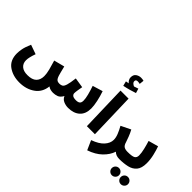

<svg xmlns="http://www.w3.org/2000/svg" viewBox="-110 -1699 2635 2635"><g transform="rotate(45 1207.5 -381.5)"><path d="M758 5Q798 5 835.5 -9Q873 -23 902 -75Q920 -32 962 -13.5Q1004 5 1051 5Q1158 5 1220.5 -51Q1283 -107 1283 -215Q1283 -268 1266.5 -345Q1250 -422 1225 -493L1077 -448Q1101 -378 1116.5 -317Q1132 -256 1132 -216Q1132 -175 1112 -160Q1092 -145 1055 -145Q1006 -145 987.5 -160.5Q969 -176 969 -198Q969 -220 975 -258Q981 -296 988 -333L841 -356Q829 -258 815.5 -214Q802 -170 783 -158Q764 -146 735 -145Q704 -144 684.5 -158Q665 -172 650 -218Q645 -234 636 -268Q627 -302 613 -360L458 -320Q481 -246 497 -183Q513 -120 513 -73Q513 0 471 41Q429 82 338 82Q262 82 221.5 46.5Q181 11 181 -50Q181 -104 216 -201L80 -249Q45 -167 35.5 -116Q26 -65 26 -27Q26 105 115 168.5Q204 232 331 232Q462 232 556 166.5Q650 101 663 -23Q685 -6 710.5 -0.5Q736 5 758 5Z M1412 0 1393 -672H1549L1568 0ZM1567 -798 1547 -864Q1519 -853 1484 -843Q1467 -849 1451 -863.5Q1435 -878 1435 -899Q1435 -929 1473 -929Q1484 -929 1494 -927Q1504 -925 1514 -923L1521 -990Q1497 -997 1469 -997Q1429 -997 1395.5 -974Q1362 -951 1362 -899Q1362 -875 1374 -855Q1386 -835 1402 -822Q1385 -818 1356 -814L1373 -745Q1424 -755 1476.5 -770Q1529 -785 1567 -798Z M2046 5Q2131 5 2131 -72Q2131 -102 2113 -123.5Q2095 -145 2056 -145Q2010 -145 1985 -161.5Q1960 -178 1947 -225Q1937 -256 1918.5 -304.5Q1900 -353 1875 -399L1734 -330Q1766 -273 1786 -222.5Q1806 -172 1806 -129Q1806 -64 1753 -5Q1700 54 1588 94L1649 231Q1767 191 1840.5 120Q1914 49 1941 -34Q1978 5 2046 5Z M2046 5Q2130 5 2200 -11Q2270 -27 2311.5 -76Q2353 -125 2353 -223Q2353 -294 2335 -369Q2317 -444 2298 -496L2154 -456Q2171 -403 2187 -336.5Q2203 -270 2203 -223Q2203 -180 2173.5 -162.5Q2144 -145 2056 -145ZM2304 234Q2333 234 2353.5 213.5Q2374 193 2374 165Q2374 135 2353.5 114.5Q2333 94 2304 94Q2274 94 2254 114.5Q2234 135 2234 165Q2234 193 2254 213.5Q2274 234 2304 234ZM2130 234Q2159 234 2179.5 213.5Q2200 193 2200 165Q2200 135 2179.5 114.5Q2159 94 2130 94Q2101 94 2080.5 114.5Q2060 135 2060 165Q2060 193 2080.5 213.5Q2101 234 2130 234Z"/></g></svg>

Font: Noto Sans Arabic SemiCondensed Extra
Style: Regular
Weight: 800
Width: 4
Designer: Nadine Chahine - Monotype Design Team
Foundry: Monotype Imaging Inc.
Version: Version 1.902